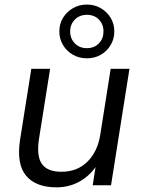

<svg xmlns="http://www.w3.org/2000/svg" viewBox="-20 -799 617 828"><path d="M223.4 8.9Q135.1 8.9 92.8 -40.9Q50.5 -90.7 66.5 -196.2L115.1 -502.3H196.1L148.1 -199.8Q136.9 -125 160.9 -91.6Q184.9 -58.3 245 -58.3Q313.2 -58.3 357 -101.7Q400.7 -145.1 412.3 -217.3L457.3 -502.3H538.3L458.8 0H379.8L397.4 -113.1H412.4Q383.9 -54.8 334.5 -22.9Q285 8.9 223.4 8.9ZM354.5 -547.5Q321.6 -547.5 294.4 -563Q267.3 -578.5 251.6 -605Q235.9 -631.4 235.9 -663.2Q235.9 -696 251.6 -722Q267.3 -747.9 294.4 -763.6Q321.4 -779.3 354.4 -779.3Q388.3 -779.3 415 -763.6Q441.6 -747.9 457.3 -721.9Q473 -695.9 473 -663.1Q473 -631.3 457.3 -604.9Q441.6 -578.5 415.1 -563Q388.5 -547.5 354.5 -547.5ZM354.4 -591.3Q386.6 -591.3 406.5 -612Q426.3 -632.8 426.3 -663.2Q426.3 -694.3 406.6 -714.7Q386.8 -735.1 354.6 -735.1Q323.3 -735.1 302.9 -714.7Q282.6 -694.3 282.6 -663.4Q282.6 -632.5 302.8 -611.9Q323.1 -591.3 354.4 -591.3Z"/></svg>

Font: Mulish ExtraLight
Style: Italic
Weight: 200
Italic angle: -9°
Designer: Vernon Adams
Foundry: Vernon Adams
Version: Version 3.603